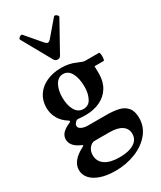

<svg xmlns="http://www.w3.org/2000/svg" viewBox="-242 -796 963 1150"><g transform="rotate(-30 239.5 -221.0)"><path d="M314.9 -44.9Q367.2 -44.9 402.1 -36.6Q437 -28.3 458 -3.4Q479 21.5 479 68.8Q479 128.4 440.7 175Q402.3 221.7 338.1 247.3Q273.9 272.9 199.7 272.9Q140.6 272.9 97.7 258.3Q54.7 243.7 32.2 217.8Q9.8 191.9 9.8 159.2Q9.8 95.2 99.1 49.8Q106 46.9 106 43Q106 40.5 98.1 37.1Q65.9 23.9 49.6 4.4Q33.2 -15.1 33.2 -38.6Q33.2 -63 50.5 -81.5Q67.9 -100.1 104 -115.2Q110.4 -118.2 110.4 -121.6Q110.4 -125 103 -129.9Q65.9 -152.8 46.9 -187Q27.8 -221.2 27.8 -262.2Q27.8 -310.1 52.2 -346.9Q76.7 -383.8 121.1 -404.3Q165.5 -424.8 223.1 -424.8Q278.3 -424.8 324.2 -403.8Q356.4 -389.2 369.1 -389.2H465.3Q468.3 -389.2 470.2 -380.9Q472.2 -372.6 472.2 -361.3Q472.2 -350.1 470.2 -341.6Q468.3 -333 465.3 -333H401.9Q402.8 -314.5 402.8 -280.8Q402.8 -226.6 378.4 -187Q354 -147.5 310.3 -126.7Q266.6 -106 210 -106Q186 -106 158.2 -108.9Q150.4 -108.9 147 -106Q137.7 -98.1 133.3 -91.6Q128.9 -85 128.9 -77.6Q128.9 -62 147.5 -53.5Q166 -44.9 190.9 -44.9ZM141.1 -268.1Q141.1 -213.4 160.9 -178.7Q180.7 -144 217.3 -144Q254.9 -144 272 -178Q289.1 -211.9 289.1 -254.9Q289.1 -315.4 269.5 -351.3Q250 -387.2 215.3 -387.2Q180.2 -387.2 160.6 -352.8Q141.1 -318.4 141.1 -268.1ZM396 130.4Q396 94.2 366.7 74.2Q337.4 54.2 280.8 54.2H176.8Q167 54.2 157.2 61Q126 83.5 126 123.5Q126 166.5 160.9 190.7Q195.8 214.8 260.7 214.8Q323.7 214.8 359.9 192.9Q396 170.9 396 130.4ZM207.5 -492.7 95.2 -693.8Q91.3 -700.7 103.5 -710Q109.9 -714.8 116.2 -714.8Q120.1 -714.8 121.6 -712.9L210.4 -608.9Q223.1 -594.7 231.4 -594.7Q239.7 -594.7 252.4 -608.9L341.3 -712.9Q343.3 -715.3 347.2 -715.3Q352.5 -715.3 359.4 -710Q370.6 -701.2 367.2 -693.8L255.4 -492.7Q251 -484.9 245.6 -481.4Q240.2 -478 232.4 -478Q215.8 -478 207.5 -492.7Z"/></g></svg>

Font: JuniusX
Style: Bold
Weight: 700
Designer: Peter S. Baker
Foundry: Briery Creek Software
Version: Version 1.004